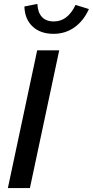

<svg xmlns="http://www.w3.org/2000/svg" viewBox="-20 -956 472 976"><path d="M20 0ZM20 0 169 -700H281L132 0ZM254 -847Q324 -847 364 -931Q381 -926 398 -920.5Q415 -915 432 -910Q405 -850 358.5 -817Q312 -784 252 -784Q186 -784 146 -821Q106 -858 104 -923Q121 -926 137 -929.5Q153 -933 170 -936Q172 -893 193 -870Q214 -847 254 -847Z"/></svg>

Font: Rosa Sans Medium
Style: Italic
Weight: 500
Italic angle: -12°
Designer: Pentagram / MCKL
Foundry: Pentagram / MCKL
Version: Version 1.005;September 16, 2019;FontCreator 11.5.0.2425 64-